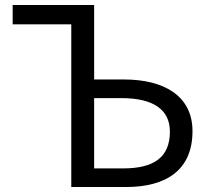

<svg xmlns="http://www.w3.org/2000/svg" viewBox="-20 -753 844 773"><path d="M267 0H487C650 0 755 -69 755 -225C755 -369 637 -433 480 -433H359V-733H31V-655H267ZM359 -75V-358H468C596 -358 664 -313 664 -223C664 -120 600 -75 476 -75Z"/></svg>

Font: Noto Sans T Chinese Regular
Style: Regular
Weight: 400
Designer: Ryoko NISHIZUKA (kana & ideographs); Paul D. Hunt (Latin, Greek & Cyrillic); Wenlong ZHANG (bopomofo); Sandoll Communica
Foundry: Adobe Systems Incorporated
Version: Version 1.000;PS 1;hotconv 1.0.78;makeotf.lib2.5.61930